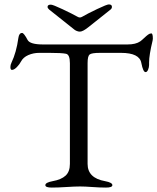

<svg xmlns="http://www.w3.org/2000/svg" viewBox="-20 -843 711 868"><path d="M210 -822Q219 -822 263.5 -801Q308 -780 331 -767Q341 -761 351 -767Q375 -781 419 -802Q463 -823 472 -823Q486 -823 486 -812Q486 -805 480 -800L382 -722Q355 -700 341 -700Q334 -700 327 -703Q320 -706 317 -708.5Q314 -711 300 -722L202 -800Q195 -806 195 -812Q195 -822 210 -822ZM376 -102Q376 -38 455 -24Q488 -18 488 -6Q488 5 459 5Q431 5 397.5 2.5Q364 0 342 0Q318 0 280 2.5Q242 5 214 5Q185 5 185 -6Q185 -18 218 -24Q257 -31 276.5 -49Q296 -67 296 -102V-557Q296 -597 278 -600Q259 -604 204 -604H157Q131 -604 108 -594Q85 -584 75 -565Q69 -553 56.5 -540Q44 -527 34 -527Q27 -527 27 -540Q27 -550 32 -560Q54 -606 63 -671Q66 -694 80 -694Q88 -694 105 -662Q116 -642 175 -642H556Q594 -642 614 -656Q621 -661 631.5 -671Q642 -681 649.5 -686.5Q657 -692 664 -692Q671 -692 671 -669Q671 -667 670.5 -664Q670 -661 670 -660Q654 -594 654 -561V-549Q654 -539 649.5 -528Q645 -517 638 -517Q627 -517 619 -558Q611 -604 527 -604H432Q394 -604 385 -596.5Q376 -589 376 -558Z"/></svg>

Font: EB Garamond SC 12
Style: Regular
Weight: 400
Version: Version 0.016 ; ttfautohint (v0.97) -l 8 -r 50 -G 200 -x 0 -